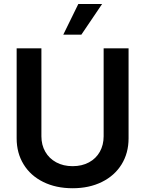

<svg xmlns="http://www.w3.org/2000/svg" viewBox="-20 -955 745 985"><path d="M639.6 -707V-245.1Q639.6 -169.9 603.8 -111.8Q567.9 -53.7 502.7 -21.5Q437.5 10.7 352.5 10.7Q267.1 10.7 201.9 -21.5Q136.7 -53.7 101.1 -111.8Q65.4 -169.9 65.4 -245.1V-707H192.4V-255.9Q192.4 -211.4 212.2 -176.8Q231.9 -142.1 268.3 -122.3Q304.7 -102.5 352.5 -102.5Q400.4 -102.5 436.5 -122.1Q472.7 -141.6 492.2 -176.5Q511.7 -211.4 511.7 -255.9V-707ZM381.8 -934.6H503.9L397.5 -777.3H304.7Z"/></svg>

Font: Pretendard Std SemiBold
Style: Regular
Weight: 600
Designer: Base glyphs from Inter by Rasmus Andersson; Hangeul glyphs from Noto Sans CJK(Source Han Sans) by Jang Soo-young and Kan
Foundry: Kil Hyung-jin
Version: Version 1.309